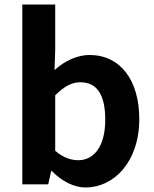

<svg xmlns="http://www.w3.org/2000/svg" viewBox="-20 -818 684 852"><path d="M360 14C483 14 598 -97 598 -290C598 -461 515 -574 377 -574C322 -574 266 -547 222 -507L225 -597V-798H79V0H194L207 -59H210C256 -12 310 14 360 14ZM327 -107C297 -107 260 -118 225 -149V-395C264 -434 298 -453 336 -453C413 -453 447 -394 447 -287C447 -165 395 -107 327 -107Z"/></svg>

Font: Noto Sans CJK JP Bold
Style: Regular
Weight: 700
Designer: Ryoko NISHIZUKA (kana & ideographs); Paul D. Hunt (Latin, Greek & Cyrillic); Wenlong ZHANG (bopomofo); Sandoll Communica
Foundry: Adobe Systems Incorporated
Version: Version 1.004;PS 1.004;hotconv 1.0.82;makeotf.lib2.5.63406